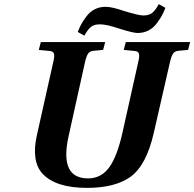

<svg xmlns="http://www.w3.org/2000/svg" viewBox="-20 -896 942 931"><path d="M159 -241 238 -594Q245 -621 242 -634.5Q239 -648 219 -649L168 -654L178 -692H490L480 -654L436 -650Q416 -649 407.5 -636.5Q399 -624 392 -594L312 -233Q268 -31 407 -31Q471 -31 510 -85Q549 -139 575 -258L650 -594Q657 -621 654 -634.5Q651 -648 631 -649L580 -654L590 -692H902L892 -654L848 -650Q828 -649 819.5 -636.5Q811 -624 804 -594L726 -253Q690 -94 612 -38Q537 15 402 15Q249 15 185 -55Q131 -116 159 -241ZM357 -741Q366 -764 374.5 -779.5Q383 -795 399.5 -817Q416 -839 439.5 -851Q463 -863 492 -863Q523 -863 584 -842Q653 -821 675 -821Q702 -821 717.5 -833Q733 -845 750 -876L782 -858Q773 -835 764.5 -819.5Q756 -804 739.5 -782Q723 -760 699.5 -748Q676 -736 647 -736Q626 -736 559 -757Q498 -778 464 -778Q437 -778 421.5 -766Q406 -754 389 -723Z"/></svg>

Font: Heuristica
Style: Bold Italic
Weight: 700
Italic angle: -13°
Version: Version 1.0.2